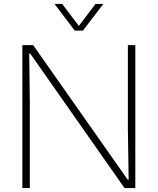

<svg xmlns="http://www.w3.org/2000/svg" viewBox="-20 -959 804 979"><path d="M94 0V-729H149L631 -43H636L632 -303V-729H670V0H615L134 -686H129L132 -436V0ZM361 -803 258 -939H297L382 -827L467 -939H507L403 -803Z"/></svg>

Font: Mona Sans ExtraLight
Style: Regular
Weight: 200
Designer: Deni Anggara
Foundry: GitHub
Version: Version 2.000